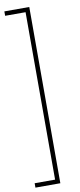

<svg xmlns="http://www.w3.org/2000/svg" viewBox="-109 -845 428 1030"><g transform="rotate(-10 105.0 -330.0)"><path d="M-3.9 -786.1H107.4V126H-3.9V149.9H131.8V-810.1H-3.9Z"/></g></svg>

Font: Vazirmatn Thin
Style: Regular
Weight: 100
Designer: Saber Rastikerdar
Foundry: Saber Rastikerdar
Version: Version 33.003